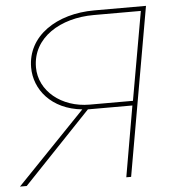

<svg xmlns="http://www.w3.org/2000/svg" viewBox="-57 -747 720 795"><g transform="rotate(-5 303.0 -350.0)"><path d="M436 0H456L579 -700H364C207 -700 83 -618 83 -487C83 -396 151 -309 279 -296L-6 0H22L302 -294H314H487ZM103 -486C103 -610 222 -681 360 -681H556L491 -313H311C194 -313 103 -388 103 -486Z"/></g></svg>

Font: Fixel Display 20240404 Thin
Style: Italic
Weight: 100
Italic angle: -10°
Designer: AlfaBravo + MacPaw
Foundry: Kyrylo Tkachov, Marchela Mozhyna, Serhii Makarenko, Maria Weinstein, Zakhar Kryvoshyya
Version: Version 1.211;Glyphs 3.2 (3225)